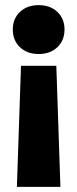

<svg xmlns="http://www.w3.org/2000/svg" viewBox="-20 -530 302 750"><path d="M30 -415Q30 -457 58 -483.5Q86 -510 131 -510Q176 -510 204 -483.5Q232 -457 232 -415Q232 -372 204 -345.5Q176 -319 131 -319Q86 -319 58 -345.5Q30 -372 30 -415ZM62 -273H200L216 200H46Z"/></svg>

Font: Sarabun ExtraBold
Style: Regular
Weight: 800
Version: Version 1.000; ttfautohint (v1.6)